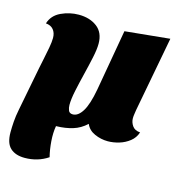

<svg xmlns="http://www.w3.org/2000/svg" viewBox="-112 -626 852 920"><g transform="rotate(15 313.5 -166.0)"><path d="M93 200Q47 200 21.5 176.5Q-4 153 -4 99Q-4 75 -2 46.5Q0 18 7 -17L49 -234Q52 -250 58.5 -280Q65 -310 70.5 -340.5Q76 -371 76 -390Q76 -415 63 -431Q50 -447 25 -449Q38 -491 80 -510.5Q122 -530 167 -530Q222 -530 258 -502.5Q294 -475 294 -420Q294 -392 285 -350Q276 -308 264.5 -261.5Q253 -215 244 -172.5Q235 -130 235 -101Q235 -87 240 -74Q245 -61 262 -61Q288 -61 309.5 -95.5Q331 -130 345 -207L398 -510L620 -532L550 -160Q549 -152 547 -140Q545 -128 545 -118Q545 -98 557 -80.5Q569 -63 596 -61Q587 -33 564 -15Q541 3 512.5 11.5Q484 20 457 20Q423 20 391.5 6Q360 -8 348 -37Q318 -9 281.5 2Q245 13 202 14H199Q193 48 196 89Q199 130 208 166Q157 200 93 200Z"/></g></svg>

Font: Sansita Swashed Black
Style: Regular
Weight: 900
Designer: Pablo Cosgaya
Foundry: Omnibus-Type
Version: Version 1.003; ttfautohint (v1.8.3)